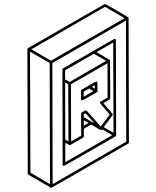

<svg xmlns="http://www.w3.org/2000/svg" viewBox="-20 -853 772 949"><path d="M233.9 75.2 231 74.7 120.1 10.3Q117.2 8.3 117.2 4.4L115.2 -609.9Q115.7 -613.3 118.7 -615.2Q497.1 -833.5 499 -833.5Q501 -833.5 556.9 -801Q612.8 -768.6 614 -767.3Q615.2 -766.1 615.5 -765.4Q615.7 -764.6 617.2 -149.4Q617.2 -145.5 614.3 -143.6Q235.4 75.2 233.9 75.2ZM227.1 57.1 225.6 -541.5 128.4 -597.7 130.4 0.5ZM231.9 -552.7 595.7 -763.2 499 -819.3 135.3 -609.4ZM240.2 57.1 604 -152.8 602.5 -751.5 238.8 -541.5ZM296.4 -33.2Q290.5 -33.2 289.6 -40Q289.6 -274.9 288.6 -509.3Q288.6 -513.2 291.5 -515.1Q544.4 -661.1 545.9 -661.1Q551.8 -661.1 552.7 -656.2Q553.2 -655.3 554.2 -185.1Q554.2 -181.2 551.3 -179.2Q298.3 -33.2 296.4 -33.2ZM324.2 -447.8 504.4 -552.2 443.8 -587.4 301.8 -505.4V-460.9ZM331.5 -153.8 381.3 -182.6Q380.9 -220.2 380.9 -291.5Q380.9 -295.4 384.3 -297.4L401.4 -307.1Q403.3 -308.1 405.8 -308.1Q407.7 -307.6 478 -227.5L522.5 -287.1Q473.6 -342.3 473.6 -344.7Q473.6 -348.6 477.1 -350.6L511.7 -370.6L511.2 -540.5L330.6 -436.5ZM446.8 -243.2 403.3 -293 394 -287.6V-273.9ZM394 -231.9 417.5 -245.1 394 -258.3ZM318.4 -153.8 317.4 -436.5 301.8 -445.3 302.7 -163.1ZM302.7 -51.3 534.7 -185.1 484.9 -213.9 483.9 -212.9H483.4Q483.4 -212.4 482.7 -211.7Q481.9 -210.9 481.4 -210.9Q481 -210.9 480.5 -210.7Q480 -210.4 479 -210.4Q477.1 -210.4 476.3 -210.7Q475.6 -210.9 475.6 -211.2Q475.6 -211.4 430.7 -237.3L394.5 -216.3V-178.7Q394.5 -174.8 391.1 -172.9L326.2 -135.7H324.7Q323.7 -135.7 323.2 -136Q322.8 -136.2 322.3 -136.2Q321.8 -136.2 302.7 -147.5ZM541 -196.8 539.6 -643.1 457 -595.2Q522 -557.6 522.7 -556.6Q523.4 -555.7 523.9 -554.7Q524.4 -553.7 524.9 -367.2Q524.9 -363.3 521.5 -361.3L490.7 -343.3Q537.1 -290 537.6 -287.6Q537.6 -285.2 536.1 -283.2L492.7 -224.6ZM387.2 -356.9Q381.3 -356.9 380.4 -363.8V-404.3Q380.4 -408.2 383.8 -410.2Q411.6 -425.8 417 -429.2Q453.6 -450.2 455.6 -450.2Q456.5 -450.2 457 -450Q457.5 -449.7 459.2 -448.7Q460.9 -447.8 461.4 -445.3L461.9 -400.9Q460.9 -398.4 458.5 -397Q389.2 -356.9 387.2 -356.9ZM394 -375 441.9 -402.8 420.4 -415.5 393.6 -400.4ZM448.7 -414.6V-432.1L433.6 -423.3Z"/></svg>

Font: 3D Isometric
Style: Regular
Weight: 400
Designer: GGBotNet
Version: 1.10